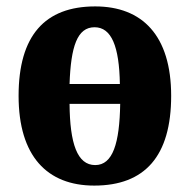

<svg xmlns="http://www.w3.org/2000/svg" viewBox="-20 -569 592 599"><path d="M274 10C432 10 514 -82 514 -270C514 -458 424 -549 277 -549C120 -549 38 -458 38 -270C38 -82 127 10 274 10ZM354 -307H197C201 -424 221 -484 275 -484C328 -484 352 -424 354 -307ZM277 -54C221 -54 198 -121 197 -245H355C353 -122 332 -54 277 -54Z"/></svg>

Font: Noto Serif Condensed ExtraBold
Style: Regular
Weight: 800
Width: 3
Designer: Monotype Design Team
Foundry: Monotype Imaging Inc.
Version: Version 2.013